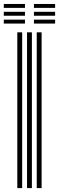

<svg xmlns="http://www.w3.org/2000/svg" viewBox="-45 -966 303 986"><path d="M143.7 0V-800H168.7V0ZM43.9 0V-800H68.8V0ZM93.8 0V-800H118.8V0ZM129.3 -925.5V-945.6H238V-925.5ZM-25.5 -845V-865.1H83.2V-845ZM-25.5 -885.2V-905.4H83.2V-885.2ZM-25.5 -925.5V-945.6H83.2V-925.5ZM129.3 -845V-865.1H238V-845ZM129.3 -885.2V-905.4H238V-885.2Z"/></svg>

Font: Big Shoulders Inline Display SC Thin
Style: Regular
Weight: 100
Designer: Patric King
Foundry: XO Type Co
Version: Version 2.002